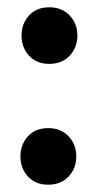

<svg xmlns="http://www.w3.org/2000/svg" viewBox="-20 -491 265 526"><path d="M39 -394Q39 -426 59.5 -448.5Q80 -471 115 -471Q150 -471 171 -448.5Q192 -426 192 -394Q192 -361 171 -338.5Q150 -316 115 -316Q80 -316 59.5 -338.5Q39 -361 39 -394ZM36 -62Q36 -95 56.5 -117.5Q77 -140 112 -140Q147 -140 168 -117.5Q189 -95 189 -62Q189 -30 168 -7.5Q147 15 112 15Q77 15 56.5 -7.5Q36 -30 36 -62Z"/></svg>

Font: Baloo Bhai 2 SemiBold
Style: Regular
Weight: 600
Designer: Supriya Tembe, Noopur Datye and Ek Type
Foundry: Ek Type
Version: Version 1.640;PS 1.000;hotconv 16.6.51;makeotf.lib2.5.65220;